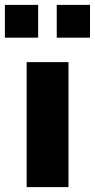

<svg xmlns="http://www.w3.org/2000/svg" viewBox="-51 -765 388 785"><path d="M229 -511V0H58V-511ZM105 -611H-31V-745H105ZM317 -611H181V-745H317Z"/></svg>

Font: Chivo ExtraBold
Style: Regular
Weight: 800
Designer: Hector Gatti
Foundry: Omnibus-Type
Version: Version 1.007